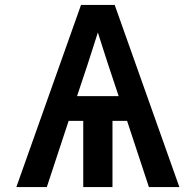

<svg xmlns="http://www.w3.org/2000/svg" viewBox="-20 -755 790 775"><path d="M46 0 307 -735H443L704 0H581L493 -267H434V0H316V-267H257L169 0ZM291 -367H459L418 -490Q407 -523 396.5 -556.5Q386 -590 375 -624Q364 -590 353.5 -556.5Q343 -523 332 -490Z"/></svg>

Font: Zed Sans Extended
Style: Bold
Weight: 700
Width: 7
Designer: Belleve Invis
Foundry: Belleve Invis
Version: Version 1.0.0; ttfautohint (v1.8.4)